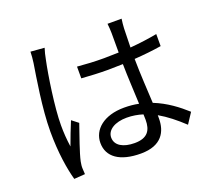

<svg xmlns="http://www.w3.org/2000/svg" viewBox="-134 -943 1267 1153"><g transform="rotate(-20 500.0 -367.0)"><path d="M255 -764 167 -771C167 -750 164 -723 161 -700C148 -617 115 -426 115 -279C115 -144 133 -34 153 37L223 32C222 21 221 7 221 -3C220 -15 222 -34 225 -48C235 -97 272 -199 296 -269L255 -301C238 -260 214 -199 198 -154C191 -203 188 -245 188 -293C188 -405 218 -603 238 -696C241 -714 249 -747 255 -764ZM676 -185 677 -150C677 -84 652 -41 568 -41C496 -41 446 -69 446 -120C446 -169 499 -201 574 -201C610 -201 644 -195 676 -185ZM749 -770H659C661 -753 663 -726 663 -709V-585L569 -583C509 -583 456 -586 399 -591V-516C458 -512 510 -509 567 -509L663 -511C664 -429 670 -331 673 -254C644 -260 613 -263 580 -263C449 -263 374 -196 374 -112C374 -22 448 31 582 31C717 31 755 -48 755 -130V-151C806 -122 856 -82 906 -35L950 -102C898 -149 833 -199 752 -231C748 -315 741 -415 740 -516C800 -520 858 -526 913 -535V-612C860 -602 801 -594 740 -589C741 -636 742 -683 743 -710C744 -730 746 -750 749 -770Z"/></g></svg>

Font: GenYoGothic2 TW R
Style: Regular
Weight: 400
Version: Version 2.100;PS 2.1;hotconv 16.6.51;makeotf.lib2.5.65220 DE